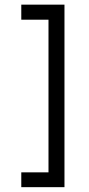

<svg xmlns="http://www.w3.org/2000/svg" viewBox="-20 -731 374 810"><path d="M69.8 -647.9V-711.4H252V58.6H69.8V-3.9H184.6V-647.9Z"/></svg>

Font: Estedad-FD Regular
Style: FD-Regular
Weight: 400
Designer: Amin Abedi
Version: Version 7.3